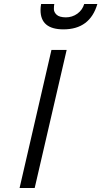

<svg xmlns="http://www.w3.org/2000/svg" viewBox="-20 -942 508 962"><path d="M78.1 0 237.8 -691.9H314L153.8 0ZM297.9 -794.9Q182.6 -794.9 183.1 -892.1Q183.1 -906.2 186 -921.9H252Q250 -912.1 250 -896.5Q250 -880.9 263.7 -868.2Q277.3 -855.5 309.6 -855Q341.8 -855 367.7 -873.5Q393.1 -892.1 401.9 -921.9H467.8Q430.7 -794.9 297.9 -794.9Z"/></svg>

Font: TitilliumWeb-Italic
Style: Italic
Weight: 400
Italic angle: -13°
Version: Version 1.001;PS 57.000;hotconv 1.0.70;makeotf.lib2.5.55311